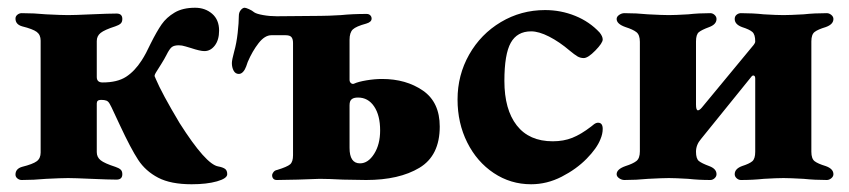

<svg xmlns="http://www.w3.org/2000/svg" viewBox="-20 -462 2193 496"><path d="M290 -138 268 -185Q267 -187 263.5 -193.5Q260 -200 255 -202Q250 -204 241 -204Q230 -204 230 -195V-69Q230 -56 240 -48Q250 -40 278 -31Q287 -28 291.5 -24Q296 -20 296 -12Q296 2 281 2Q262 2 216 0Q172 -2 156 -2Q139 -2 99 0Q67 3 36 3Q30 3 25 -1Q20 -5 20 -11Q20 -26 37 -31Q65 -38 75 -45.5Q85 -53 85 -68V-357Q85 -372 75 -379.5Q65 -387 37 -394Q20 -399 20 -414Q20 -420 25 -424Q30 -428 36 -428Q68 -428 99 -425Q139 -423 156 -423Q172 -423 216 -425Q262 -427 281 -427Q296 -427 296 -413Q296 -405 291.5 -401Q287 -397 278 -394Q250 -385 240 -377Q230 -369 230 -356V-263Q230 -249 245 -249Q283 -249 305.5 -263.5Q328 -278 346 -306Q357 -323 369 -349Q385 -381 397.5 -399Q410 -417 431 -429.5Q452 -442 484 -442Q510 -442 528 -426.5Q546 -411 546 -383Q546 -359 535 -344.5Q524 -330 508 -330Q497 -330 473 -338Q469 -339 459.5 -342Q450 -345 442 -345Q430 -345 424 -340.5Q418 -336 410 -320Q405 -310 396.5 -296.5Q388 -283 383 -275Q380 -270 379.5 -267.5Q379 -265 380.5 -262.5Q382 -260 382 -259Q398 -221 444 -144Q512 -37 544 -32Q555 -30 561 -26Q567 -22 567 -12Q567 -1 540.5 6.5Q514 14 475 14Q421 14 388.5 -3Q356 -20 337 -49Q318 -78 290 -138Z M683 -9Q683 -13 686.5 -17.5Q690 -22 696 -23Q722 -31 729.5 -37.5Q737 -44 737 -61V-351Q737 -361 733 -366Q729 -371 718 -371H681Q664 -371 648 -350.5Q632 -330 620 -302Q619 -299 616 -290.5Q613 -282 608 -276.5Q603 -271 597 -271Q588 -271 583.5 -279.5Q579 -288 579 -299Q579 -307 585 -329Q591 -350 594 -377Q597 -404 597 -421Q597 -430 602 -436Q607 -442 612 -442Q615 -442 623 -438.5Q631 -435 637 -430Q643 -426 660 -423Q677 -420 695 -420L808 -421Q827 -421 861 -423Q890 -426 927 -426Q933 -426 936.5 -422.5Q940 -419 940 -414Q940 -405 926 -401Q900 -394 891.5 -386Q883 -378 883 -359V-256Q883 -250 887 -247Q891 -244 895 -246Q906 -251 927 -254.5Q948 -258 967 -258Q1029 -258 1072.5 -228Q1116 -198 1116 -135Q1116 -60 1063.5 -28.5Q1011 3 926 3L866 2Q828 0 806 0L749 2L695 3Q689 3 686 -0.5Q683 -4 683 -9ZM962 -125Q962 -164 946.5 -187Q931 -210 905 -210Q894 -210 889 -206Q883 -202 883 -190V-80Q883 -40 910 -40Q931 -40 946.5 -64.5Q962 -89 962 -125Z M1162 -205Q1162 -268 1192 -321Q1222 -374 1274 -405Q1326 -436 1388 -436Q1429 -436 1466 -421Q1503 -406 1529 -378Q1537 -368 1537 -360Q1537 -351 1518 -331.5Q1499 -312 1488 -312Q1479 -312 1471.5 -316.5Q1464 -321 1452 -331Q1425 -354 1398.5 -367.5Q1372 -381 1352 -381Q1316 -381 1299.5 -351.5Q1283 -322 1283 -253Q1283 -179 1315 -138Q1347 -97 1408 -97Q1436 -97 1458.5 -106Q1481 -115 1507 -135Q1509 -137 1514.5 -141Q1520 -145 1525 -145Q1537 -145 1537 -129Q1537 -116 1531 -102Q1522 -79 1495.5 -52Q1469 -25 1431 -5.5Q1393 14 1352 14Q1299 14 1255.5 -15Q1212 -44 1187 -94Q1162 -144 1162 -205Z M1573 -12Q1573 -25 1596 -33Q1615 -39 1624 -46Q1633 -53 1633 -71V-354Q1633 -372 1624 -379Q1615 -386 1596 -392Q1573 -400 1573 -413Q1573 -419 1579.5 -423.5Q1586 -428 1593 -428Q1624 -428 1654 -425Q1692 -423 1708 -423Q1724 -423 1758 -425Q1785 -428 1815 -428Q1821 -428 1826 -423.5Q1831 -419 1831 -413Q1831 -399 1812 -392Q1793 -385 1785.5 -379Q1778 -373 1778 -355V-192Q1778 -177 1783 -177Q1787 -177 1793 -184L1922 -340Q1923 -341 1927 -346Q1931 -351 1931 -355Q1931 -373 1923.5 -379.5Q1916 -386 1897 -392Q1878 -399 1878 -413Q1878 -420 1883 -424Q1888 -428 1894 -428Q1925 -428 1953 -425Q1987 -423 2004 -423Q2020 -423 2056 -425Q2084 -428 2116 -428Q2122 -428 2127.5 -423.5Q2133 -419 2133 -413Q2133 -399 2113 -392Q2093 -386 2084.5 -379.5Q2076 -373 2076 -355V-70Q2076 -52 2084.5 -45.5Q2093 -39 2113 -33Q2133 -26 2133 -12Q2133 -6 2127.5 -1.5Q2122 3 2116 3Q2085 3 2056 0Q2020 -2 2004 -2Q1987 -2 1953 0Q1925 3 1894 3Q1888 3 1883 -1.5Q1878 -6 1878 -12Q1878 -26 1897 -33Q1916 -39 1923.5 -45.5Q1931 -52 1931 -70V-259Q1931 -265 1928 -266.5Q1925 -268 1922 -265L1791 -103Q1778 -88 1778 -70Q1778 -52 1785.5 -46Q1793 -40 1812 -33Q1831 -26 1831 -12Q1831 -6 1826 -1.5Q1821 3 1815 3Q1785 3 1758 0Q1724 -2 1708 -2Q1692 -2 1654 0Q1624 3 1593 3Q1586 3 1579.5 -1.5Q1573 -6 1573 -12Z"/></svg>

Font: EB Garamond ExtraBold
Style: Regular
Weight: 800
Designer: Georg Duffner and Octavio Pardo
Foundry: Georg Duffner
Version: Version 1.000